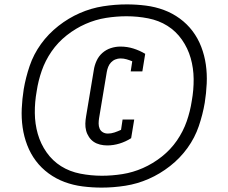

<svg xmlns="http://www.w3.org/2000/svg" viewBox="-20 -777 1040 874"><path d="M468 -115Q451 -115 435 -119Q419 -123 406.5 -131.5Q394 -140 385 -153.5Q376 -167 372 -182.5Q368 -198 368.5 -214.5Q369 -231 372 -248L407 -458Q410 -479 419.5 -500Q429 -521 446 -536Q463 -551 484.5 -558Q506 -565 528 -565Q559 -565 587.5 -556Q616 -547 641 -532L628 -452H575L582 -498Q570 -503 556.5 -507Q543 -511 528 -511Q517 -511 505.5 -506.5Q494 -502 485.5 -493Q477 -484 472.5 -472.5Q468 -461 466 -449L431 -239Q429 -227 429 -214.5Q429 -202 433.5 -191.5Q438 -181 448 -175Q458 -169 471 -169Q486 -169 501 -174Q516 -179 531 -186L538 -233H591L577 -148Q552 -132 524 -123.5Q496 -115 468 -115ZM443 77Q399 77 356 71.5Q313 66 274 51.5Q235 37 201.5 12.5Q168 -12 143.5 -44.5Q119 -77 104 -116Q89 -155 83 -197Q77 -239 79 -283Q81 -327 88 -371Q97 -424 115 -477Q133 -530 166.5 -576.5Q200 -623 246 -659Q292 -695 343.5 -717.5Q395 -740 449.5 -748.5Q504 -757 557 -757Q601 -757 644 -751.5Q687 -746 726 -731.5Q765 -717 798.5 -692.5Q832 -668 856.5 -635.5Q881 -603 896 -564Q911 -525 917 -483Q923 -441 921 -397Q919 -353 912 -309Q903 -256 885 -203Q867 -150 833.5 -103.5Q800 -57 754 -21Q708 15 656.5 37.5Q605 60 550.5 68.5Q496 77 443 77ZM444 23Q490 23 537.5 15.5Q585 8 630.5 -12Q676 -32 716.5 -64Q757 -96 785.5 -137.5Q814 -179 830 -225Q846 -271 853 -318Q862 -368 861.5 -417.5Q861 -467 848 -512.5Q835 -558 808 -596.5Q781 -635 742 -659.5Q703 -684 654.5 -693.5Q606 -703 556 -703Q510 -703 462.5 -695.5Q415 -688 369.5 -668Q324 -648 283.5 -616Q243 -584 214.5 -542.5Q186 -501 170 -455Q154 -409 147 -362Q138 -312 138.5 -262.5Q139 -213 152 -167.5Q165 -122 192 -83.5Q219 -45 258 -20.5Q297 4 345.5 13.5Q394 23 444 23Z"/></svg>

Font: Iosevka QP
Style: Italic
Weight: 400
Italic angle: -9°
Designer: Belleve Invis
Foundry: Belleve Invis
Version: Version 20.0.0; ttfautohint (v1.8.4)